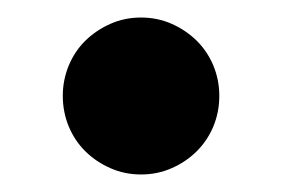

<svg xmlns="http://www.w3.org/2000/svg" viewBox="-20 -182 320 218"><path d="M229 -73.2Q229 -54.7 222.2 -38.3Q215.3 -22 203.1 -10Q190.9 2 174.8 9Q158.7 16.1 140.1 16.1Q121.6 16.1 105.5 9Q89.4 2 77.1 -10Q64.9 -22 58.1 -38.3Q51.3 -54.7 51.3 -73.2Q51.3 -91.3 58.1 -107.7Q64.9 -124 77.1 -136Q89.4 -147.9 105.5 -155Q121.6 -162.1 140.1 -162.1Q158.7 -162.1 174.8 -155Q190.9 -147.9 203.1 -136Q215.3 -124 222.2 -107.7Q229 -91.3 229 -73.2Z"/></svg>

Font: Aclonica
Style: Regular
Weight: 400
Designer: Astigmatic (AOETI)
Foundry: Astigmatic (AOETI)
Version: Version 1.000